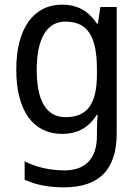

<svg xmlns="http://www.w3.org/2000/svg" viewBox="-20 -566 599 826"><path d="M247 -546C124 -546 50 -443 50 -267C50 -89 123 10 247 10C313 10 362 -17 396 -72H400C398 -53 397 -18 397 0V19C397 117 346 167 258 167C194 167 135 153 86 128V207C133 229 188 240 255 240C411 240 482 159 482 8V-536H412L401 -465H396C360 -521 310 -546 247 -546ZM261 -473C355 -473 397 -413 397 -268V-246C397 -119 355 -62 263 -62C180 -62 138 -130 138 -266C138 -399 181 -473 261 -473Z"/></svg>

Font: Noto Sans Devanagari SemiCondensed
Style: Regular
Weight: 400
Width: 4
Designer: Jelle Bosma - Monotype Design Team
Foundry: Monotype Imaging Inc.
Version: Version 2.004